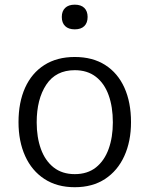

<svg xmlns="http://www.w3.org/2000/svg" viewBox="-20 -780 631 810"><path d="M295.4 9.8Q220.7 9.8 167.5 -24.9Q114.3 -59.6 86.2 -121.6Q58.1 -183.6 58.1 -264.6Q58.1 -348.1 85.9 -409.9Q113.8 -471.7 167 -505.6Q220.2 -539.6 295.4 -539.6Q371.1 -539.6 424.1 -505.6Q477.1 -471.7 504.9 -409.9Q532.7 -348.1 532.7 -264.6Q532.7 -183.6 504.4 -121.6Q476.1 -59.6 423.1 -24.9Q370.1 9.8 295.4 9.8ZM295.4 -45.4Q349.1 -45.4 384.8 -73.7Q420.4 -102.1 438.2 -151.4Q456.1 -200.7 456.1 -263.7Q456.1 -329.1 438.2 -378.7Q420.4 -428.2 384.5 -456.1Q348.6 -483.9 295.4 -483.9Q215.8 -483.9 175.3 -422.9Q134.8 -361.8 134.8 -263.7Q134.8 -200.7 152.6 -151.4Q170.4 -102.1 206.3 -73.7Q242.2 -45.4 295.4 -45.4ZM295.4 -656.2Q269 -656.2 254.9 -669.9Q240.7 -683.6 240.7 -708.5Q240.7 -732.9 254.9 -746.6Q269 -760.3 295.4 -760.3Q321.8 -760.3 335.7 -746.6Q349.6 -732.9 349.6 -708.5Q349.6 -683.6 335.7 -669.9Q321.8 -656.2 295.4 -656.2Z"/></svg>

Font: Comme Light
Style: Regular
Weight: 300
Version: Version 1.000;gftools[0.9.27]